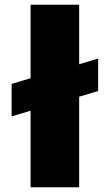

<svg xmlns="http://www.w3.org/2000/svg" viewBox="-20 -790 463 810"><path d="M29 -299 109 -323V0H314V-382L394 -406V-543L314 -519V-770H109V-460L29 -436Z"/></svg>

Font: Bounded
Style: Bold
Weight: 700
Designer: Vlad Churkin
Version: Version 3.0